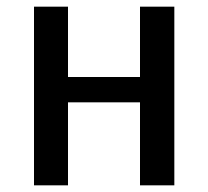

<svg xmlns="http://www.w3.org/2000/svg" viewBox="-20 -552 624 576"><path d="M503 -532V4H400V-245H184V4H82V-532H184V-321H400V-532Z"/></svg>

Font: Repo Medium
Style: Regular
Weight: 500
Designer: Stefan Peev
Foundry: Context Ltd
Version: Version 1.502